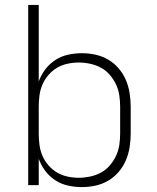

<svg xmlns="http://www.w3.org/2000/svg" viewBox="-20 -755 640 783"><path d="M314 8Q286 8 258 2Q230 -4 206 -19.5Q182 -35 165 -57.5Q148 -80 138 -107V0H95V-735H138V-423Q148 -450 165 -472.5Q182 -495 206 -510.5Q230 -526 258 -532Q286 -538 314 -538Q342 -538 369.5 -532Q397 -526 421 -512Q445 -498 463.5 -476.5Q482 -455 493 -429.5Q504 -404 508.5 -376Q513 -348 513 -320V-210Q513 -182 508.5 -154Q504 -126 493 -100.5Q482 -75 463.5 -53.5Q445 -32 421 -18Q397 -4 369.5 2Q342 8 314 8ZM301 -30Q324 -30 347.5 -35Q371 -40 391.5 -51Q412 -62 427.5 -80Q443 -98 453 -119Q463 -140 466.5 -163.5Q470 -187 470 -210V-320Q470 -343 466.5 -366.5Q463 -390 453 -411Q443 -432 427.5 -450Q412 -468 391.5 -479Q371 -490 347.5 -495Q324 -500 301 -500Q278 -500 255 -495Q232 -490 212.5 -478.5Q193 -467 177.5 -449Q162 -431 153 -410Q144 -389 141 -366Q138 -343 138 -320V-210Q138 -187 141 -164Q144 -141 153 -120Q162 -99 177.5 -81Q193 -63 212.5 -51.5Q232 -40 255 -35Q278 -30 301 -30Z"/></svg>

Font: Iosevka Curly XLtEx
Style: Regular
Weight: 200
Width: 7
Monospace: yes
Designer: Belleve Invis
Foundry: Belleve Invis
Version: Version 11.1.0; ttfautohint (v1.8.3)